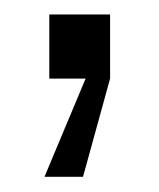

<svg xmlns="http://www.w3.org/2000/svg" viewBox="-20 -106 214 259"><path d="M46.5 -86.5H128.5V0L92 132.5H40L95.5 0H46.5Z"/></svg>

Font: Overused Grotesk Book
Style: Regular
Weight: 375
Version: Version 0.004